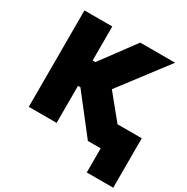

<svg xmlns="http://www.w3.org/2000/svg" viewBox="-193 -866 1176 1207"><g transform="rotate(30 395.0 -262.5)"><path d="M598.5 175V0H548.5V-184H790.5V175ZM505.5 0 227.5 -357 481.5 -700H734.5L473.5 -357L764.5 0ZM76.5 0V-700H278.5V-453H412.5V-269H278.5V0Z"/></g></svg>

Font: Geologica Black
Style: Regular
Weight: 900
Designer: Sindre Bremnes, Frode Helland
Foundry: Monokrom Skriftforlag AS
Version: Version 1.010;gftools[0.9.28]